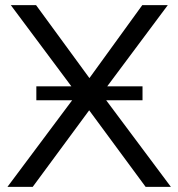

<svg xmlns="http://www.w3.org/2000/svg" viewBox="-20 -725 692 745"><path d="M9 0H107L326 -297L545 0H643L392 -336H533V-390H396L631 -705H532L327 -422L120 -705H22L257 -390H121V-336H260Z"/></svg>

Font: Poppy and Pepper
Style: Regular
Weight: 400
Designer: Thy Ha
Foundry: Thy Ha
Version: Version 0.001;Glyphs 3.2 (3227)